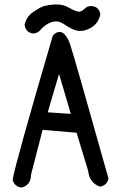

<svg xmlns="http://www.w3.org/2000/svg" viewBox="-20 -838 540 865"><path d="M180 -811Q248 -827 285.5 -806Q323 -785 336 -785.5Q349 -786 361 -798.5Q373 -811 392 -811Q427 -808 432 -773Q424 -736 396 -717Q368 -698 339.5 -698.5Q311 -699 267 -730Q223 -761 168 -710Q154 -689 131 -687Q96 -690 91 -726Q98 -763 131 -785Q164 -807 180 -811ZM218 -678Q242 -702 261.5 -690.5Q281 -679 294.5 -642.5Q308 -606 469 -33Q462 -3 431 3Q383 -13 377 -69L325 -240L172 -253L120 -52Q119 -2 76 7Q44 2 37 -28Q46 -91 218 -678ZM246 -505 195 -332 299 -325Z"/></svg>

Font: Kosefont JP
Style: Regular
Weight: 400
Designer: Nozomi Seto 瀬戸のぞみ
Version: Version 3.00;June 19, 2020